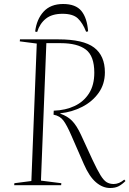

<svg xmlns="http://www.w3.org/2000/svg" viewBox="-20 -927 648 961"><path d="M249 -373Q308 -375 353.5 -396.5Q399 -418 425.5 -459.5Q452 -501 452 -563Q452 -647 409.5 -679Q367 -711 284 -711H212L185 -23L287 -10L286 0H51L52 -10L137 -21L164 -709L79 -720L80 -730H272Q397 -730 451 -689Q505 -648 505 -565Q505 -506 473.5 -462Q442 -418 391 -392Q340 -366 282 -360V-358Q317 -346 340 -323Q363 -300 385 -253L443 -127Q467 -76 483 -50Q499 -24 514 -15Q529 -6 549 -6Q576 -6 602 -28L608 -21Q591 -4 574 5Q557 14 531 14Q494 14 460.5 -14.5Q427 -43 400 -105L337 -249Q315 -300 297.5 -323.5Q280 -347 248 -353ZM411 -768Q394 -812 369.5 -835Q345 -858 293 -858Q240 -858 209.5 -833.5Q179 -809 166 -767L156 -769Q163 -830 198 -868.5Q233 -907 296 -907Q359 -907 387.5 -872Q416 -837 421 -770Z"/></svg>

Font: Display Extralight
Style: Italic
Weight: 200
Italic angle: -2°
Designer: Latin by Veronika Burian and Jose Scaglione. Greek by Irene Vlachou. Cyrillic by Vera Evstafieva
Foundry: TypeTogether
Version: Version 3.002